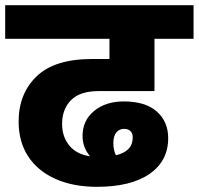

<svg xmlns="http://www.w3.org/2000/svg" viewBox="-25 -716 768 742"><path d="M215 -237Q215 -188 242.5 -154Q270 -120 323 -112Q294 -146 294 -191Q294 -250 338.5 -287Q383 -324 453 -324Q537 -324 581 -285Q625 -246 625 -182Q625 -94 553 -44Q481 6 349 6Q258 6 189.5 -24.5Q121 -55 84 -111.5Q47 -168 47 -246Q47 -354 116.5 -421Q186 -488 331 -488H398V-566H-5V-696H723V-566H572V-364H357Q284 -364 249.5 -329Q215 -294 215 -237ZM413 -163Q413 -136 423 -116Q488 -131 488 -185Q488 -201 479 -209.5Q470 -218 455 -218Q436 -218 424.5 -204Q413 -190 413 -163Z"/></svg>

Font: FiraGO Heavy
Style: Regular
Weight: 900
Designer: bBox Type
Foundry: bBox Type GmbH
Version: Version 1.001